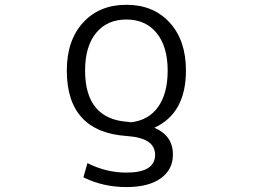

<svg xmlns="http://www.w3.org/2000/svg" viewBox="-20 -550 1040 790"><path d="M745.1 -259.8Q745.1 -84 615.2 -24.4Q692.4 8.8 691.4 86.9Q691.4 147.5 641.6 183.6Q591.8 219.7 500 219.7Q404.3 219.7 323.2 179.7L339.8 121.1Q417 160.2 500 160.2Q618.2 160.2 618.2 86.9Q618.2 17.6 502.9 9.8Q254.9 -6.8 254.9 -259.8Q254.9 -383.8 321.8 -457Q388.7 -530.3 500 -530.3Q611.3 -530.3 678.2 -457Q745.1 -383.8 745.1 -259.8ZM518.6 -46.9Q590.8 -54.7 630.4 -109.9Q669.9 -165 669.9 -259.8Q669.9 -358.4 624.5 -414.1Q579.1 -469.7 500 -469.7Q420.9 -469.7 375.5 -414.6Q330.1 -359.4 330.1 -259.8Q330.1 -61.5 503.9 -48.8Q508.8 -48.8 518.6 -46.9Z"/></svg>

Font: GenEi Gothic M SemiLight
Style: Regular
Weight: 350
Designer: o_tamon (Modified); [Source Han Sans]
Ryoko NISHIZUKA  (kana & ideographs); Paul D. Hunt (Latin, Greek & Cyrillic); Wenl
Version: Version 1.1a;Original Version 1.004